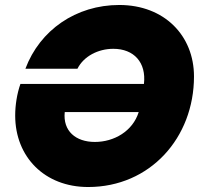

<svg xmlns="http://www.w3.org/2000/svg" viewBox="-20 -742 816 771"><path d="M361 -172C284 -172 232 -216 240 -292H537C513 -215 438 -172 361 -172ZM334 9C583 9 759 -189 759 -435C759 -599 640 -722 459 -722C285 -722 140 -621 82 -466H291C316 -516 374 -546 435 -546C518 -546 568 -491 558 -405H62C48 -365 41 -319 41 -278C41 -112 159 9 334 9Z"/></svg>

Font: SVN-Poppins ExtraBold
Style: Italic
Weight: 800
Italic angle: -10°
Designer: Ninad Kale (Devanagari), Jonny Pinhorn (Latin)
Foundry: Indian Type Foundry
Version: Version 3.002 2017